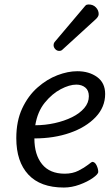

<svg xmlns="http://www.w3.org/2000/svg" viewBox="-20 -826 501 860"><path d="M266 14Q161 14 107 -44Q53 -102 53 -207Q53 -284 79.5 -340.5Q106 -397 148 -434Q190 -471 237 -489Q284 -507 326 -507Q379 -507 415 -481Q451 -455 451 -405Q451 -346 408 -301Q365 -256 293.5 -231Q222 -206 134 -206Q134 -133 168.5 -90.5Q203 -48 270 -48Q305 -48 331.5 -61.5Q358 -75 374.5 -88Q391 -101 393 -101Q405 -101 412.5 -85.5Q420 -70 420 -56Q420 -46 396 -29Q372 -12 336.5 1Q301 14 266 14ZM138 -265Q182 -265 225 -274.5Q268 -284 302.5 -301Q337 -318 357.5 -342Q378 -366 378 -395Q378 -421 362 -434Q346 -447 322 -447Q291 -447 252 -426.5Q213 -406 180.5 -366Q148 -326 138 -265ZM245 -598Q235 -598 227.5 -606Q220 -614 220 -624Q220 -631 224 -637L361 -799Q365 -804 369 -805Q373 -806 377 -806Q397 -806 409.5 -793Q422 -780 422 -763Q422 -752 409 -740L259 -603Q254 -598 245 -598Z"/></svg>

Font: Kite One
Style: Regular
Weight: 400
Designer: Eduardo Rodriguez Tunni
Foundry: Eduardo Rodriguez Tunni
Version: Version 1.002; ttfautohint (v1.8.4.7-5d5b);gftools[0.9.23]